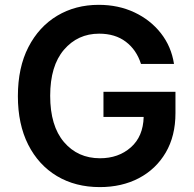

<svg xmlns="http://www.w3.org/2000/svg" viewBox="-20 -757 795 787"><path d="M557.9 -495Q539.4 -552.9 495.7 -585.9Q452.1 -619 386.4 -619Q298.7 -619 242.2 -553.1Q185.7 -487.2 185.7 -364.3Q185.7 -240.8 242.4 -174.5Q299 -108.3 389.9 -108.3Q465.6 -108.3 516.2 -152.9Q566.8 -197.4 568.9 -277.7H404.1V-380.7H699.2V-293.3Q699.2 -199.6 659.3 -131.6Q619.3 -63.6 549.4 -26.8Q479.4 9.9 389.2 9.9Q289.1 9.9 213.4 -35.3Q137.8 -80.6 95.5 -164.2Q53.3 -247.9 53.3 -362.9Q53.3 -480.1 96.4 -563.9Q139.6 -647.7 214.5 -692.5Q289.4 -737.2 384.6 -737.2Q465.2 -737.2 530.9 -706.3Q596.6 -675.4 639.4 -620.9Q682.2 -566.4 693.2 -495Z"/></svg>

Font: Inter UI Semi Bold
Style: Regular
Weight: 600
Designer: Rasmus Andersson
Foundry: rsms
Version: 3.2;8d6f07862